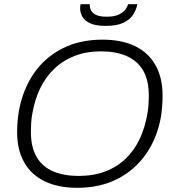

<svg xmlns="http://www.w3.org/2000/svg" viewBox="-20 -888 833 920"><path d="M350 12Q259 12 194.5 -19Q130 -50 96 -110Q62 -170 62 -256Q62 -283 64.5 -309Q67 -335 71 -359Q90 -460 142 -536Q194 -612 277.5 -655Q361 -698 471 -698Q563 -698 627 -667Q691 -636 725 -576Q759 -516 759 -430Q759 -404 757 -378.5Q755 -353 751 -327Q733 -227 680 -150.5Q627 -74 543.5 -31Q460 12 350 12ZM356 -45Q428 -45 484.5 -66.5Q541 -88 582.5 -128Q624 -168 649.5 -222.5Q675 -277 686 -342Q688 -354 689.5 -364.5Q691 -375 691.5 -386Q692 -397 692.5 -407.5Q693 -418 693 -429Q693 -505 665 -551.5Q637 -598 585.5 -620Q534 -642 465 -642Q394 -642 337.5 -620Q281 -598 239.5 -558Q198 -518 172 -463.5Q146 -409 135 -344Q133 -333 131.5 -322Q130 -311 129.5 -300Q129 -289 128.5 -278.5Q128 -268 128 -257Q128 -182 156 -135Q184 -88 235.5 -66.5Q287 -45 356 -45ZM487 -764Q440 -764 413 -776Q386 -788 375 -807.5Q364 -827 364 -848Q364 -853 364.5 -858Q365 -863 366 -868H410Q410 -867 410 -864Q410 -861 410 -860Q411 -849 417 -837Q423 -825 440.5 -816.5Q458 -808 491 -808Q529 -808 550 -818.5Q571 -829 581 -843Q591 -857 594 -868H638Q634 -844 619 -819.5Q604 -795 572.5 -779.5Q541 -764 487 -764Z"/></svg>

Font: Archivo SemiBold ExtraLight
Style: Italic
Weight: 250
Italic angle: -10°
Version: Version 2.001